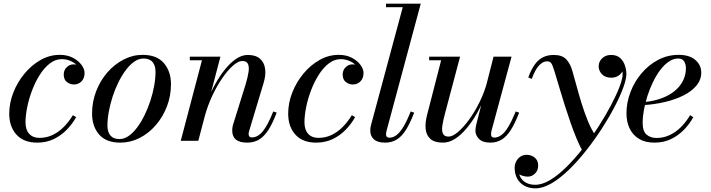

<svg xmlns="http://www.w3.org/2000/svg" viewBox="-20 -770 3889 1050"><path d="M183.5 10Q109.5 10 70 -33.8Q30.5 -77.5 30.5 -148Q30.5 -206.5 52.8 -263.5Q75 -320.5 113.8 -367.2Q152.5 -414 202 -442Q251.5 -470 306.5 -470Q348.5 -470 378.8 -454Q409 -438 425.8 -415.2Q442.5 -392.5 442.5 -371Q442.5 -342 425.8 -325Q409 -308 384.5 -308Q363.5 -308 346 -321.2Q328.5 -334.5 328.5 -362.5Q328.5 -386 344.5 -402Q360.5 -418 382 -418Q397.5 -418 411 -413.8Q424.5 -409.5 433 -399.2Q441.5 -389 441.5 -371H422.5Q422.5 -388 408 -405.5Q393.5 -423 369.8 -434.8Q346 -446.5 317.5 -446.5Q283 -446.5 252.8 -423.2Q222.5 -400 198 -361.5Q173.5 -323 156 -277.2Q138.5 -231.5 129 -185Q119.5 -138.5 119.5 -101Q119.5 -60.5 139.8 -38.2Q160 -16 195.5 -16Q235 -16 268.5 -32.2Q302 -48.5 329.8 -76.8Q357.5 -105 378.5 -140L396.5 -129.5Q376 -92.5 345.2 -60.8Q314.5 -29 274 -9.5Q233.5 10 183.5 10Z M638 10Q560.5 10 522 -34.5Q483.5 -79 483.5 -149Q483.5 -213.5 506 -271.5Q528.5 -329.5 567.2 -374Q606 -418.5 655.8 -444.2Q705.5 -470 760 -470Q837.5 -470 876.2 -424.8Q915 -379.5 915 -310Q915 -245.5 892.8 -187.8Q870.5 -130 832 -85.5Q793.5 -41 743.5 -15.5Q693.5 10 638 10ZM633.5 -9.5Q659 -9.5 683.2 -26.2Q707.5 -43 729.5 -72.2Q751.5 -101.5 770 -139Q788.5 -176.5 802 -217.8Q815.5 -259 823 -300Q830.5 -341 830.5 -377Q830.5 -411 814.5 -430.5Q798.5 -450 764.5 -450Q739 -450 714.8 -433.2Q690.5 -416.5 668.5 -387.2Q646.5 -358 628 -320.8Q609.5 -283.5 596 -242Q582.5 -200.5 575 -159.5Q567.5 -118.5 567.5 -82.5Q567.5 -48.5 583.8 -29Q600 -9.5 633.5 -9.5Z M1331.5 10Q1290.5 10 1270.2 -6.5Q1250 -23 1250 -56Q1250 -67 1252 -78Q1254 -89 1257 -96L1323.5 -309.5Q1335 -348 1339.2 -376.5Q1343.5 -405 1335.8 -420.8Q1328 -436.5 1304.5 -436.5Q1283 -436.5 1254.2 -411.2Q1225.5 -386 1195.8 -343Q1166 -300 1140.5 -245.5Q1115 -191 1099.5 -133H1085.5Q1096.5 -175 1115 -221.5Q1133.5 -268 1158 -312Q1182.5 -356 1211.5 -391.8Q1240.5 -427.5 1271.8 -448.5Q1303 -469.5 1335 -469.5Q1378.5 -469.5 1401.8 -449Q1425 -428.5 1429.8 -394.2Q1434.5 -360 1422.5 -319.5L1343 -55.5Q1341.5 -51 1340.5 -46Q1339.5 -41 1339.5 -37Q1339.5 -29.5 1343.5 -24Q1347.5 -18.5 1357.5 -18.5Q1390 -18.5 1417.2 -52Q1444.5 -85.5 1474.5 -160.5L1493 -154Q1471 -95.5 1447.8 -59.5Q1424.5 -23.5 1396.8 -6.8Q1369 10 1331.5 10ZM968.5 0 1084.5 -440.5H1018V-460H1185.5L1064.5 0Z M1709 10Q1635 10 1595.5 -33.8Q1556 -77.5 1556 -148Q1556 -206.5 1578.2 -263.5Q1600.5 -320.5 1639.2 -367.2Q1678 -414 1727.5 -442Q1777 -470 1832 -470Q1874 -470 1904.2 -454Q1934.5 -438 1951.2 -415.2Q1968 -392.5 1968 -371Q1968 -342 1951.2 -325Q1934.5 -308 1910 -308Q1889 -308 1871.5 -321.2Q1854 -334.5 1854 -362.5Q1854 -386 1870 -402Q1886 -418 1907.5 -418Q1923 -418 1936.5 -413.8Q1950 -409.5 1958.5 -399.2Q1967 -389 1967 -371H1948Q1948 -388 1933.5 -405.5Q1919 -423 1895.2 -434.8Q1871.5 -446.5 1843 -446.5Q1808.5 -446.5 1778.2 -423.2Q1748 -400 1723.5 -361.5Q1699 -323 1681.5 -277.2Q1664 -231.5 1654.5 -185Q1645 -138.5 1645 -101Q1645 -60.5 1665.2 -38.2Q1685.5 -16 1721 -16Q1760.5 -16 1794 -32.2Q1827.5 -48.5 1855.2 -76.8Q1883 -105 1904 -140L1922 -129.5Q1901.5 -92.5 1870.8 -60.8Q1840 -29 1799.5 -9.5Q1759 10 1709 10Z M2086 10Q2044.5 10 2024.8 -8Q2005 -26 2005 -54.5Q2005 -66 2006.5 -74.8Q2008 -83.5 2010 -90L2182.5 -730.5H2091V-750H2281L2093.5 -53Q2092.5 -48.5 2091.8 -44Q2091 -39.5 2091 -36Q2091 -17 2109.5 -17Q2130 -17 2148.8 -31.5Q2167.5 -46 2186.5 -77.2Q2205.5 -108.5 2226 -160.5L2245 -154Q2223 -96.5 2200.2 -60.2Q2177.5 -24 2150 -7Q2122.5 10 2086 10Z M2403 10Q2356 10 2333.5 -10.5Q2311 -31 2307.8 -65.2Q2304.5 -99.5 2315.5 -141L2392.5 -440.5H2327V-460H2496L2414 -151Q2403.5 -112 2399.2 -83.2Q2395 -54.5 2402.5 -38.8Q2410 -23 2433.5 -23Q2455 -23 2485 -48.5Q2515 -74 2546.2 -117Q2577.5 -160 2604 -214.5Q2630.5 -269 2645.5 -327H2660.5Q2650 -285 2631 -238.5Q2612 -192 2586.8 -147.8Q2561.5 -103.5 2531.5 -67.8Q2501.5 -32 2469 -11Q2436.5 10 2403 10ZM2661.5 10Q2620 10 2600 -10Q2580 -30 2580 -55Q2580 -61.5 2581.2 -71Q2582.5 -80.5 2584.5 -88.5L2679 -460H2777.5L2667.5 -53.5Q2666.5 -49 2666 -44.2Q2665.5 -39.5 2665.5 -35.5Q2665.5 -17.5 2682.5 -17.5Q2703.5 -17.5 2722.5 -31.8Q2741.5 -46 2760.2 -77.2Q2779 -108.5 2800.5 -160.5L2819 -154Q2797 -96.5 2774.2 -60.2Q2751.5 -24 2724.2 -7Q2697 10 2661.5 10Z M2908.5 260Q2873.5 260 2847.8 245.8Q2822 231.5 2808.2 206.2Q2794.5 181 2794.5 148Q2794.5 129.5 2802.8 113Q2811 96.5 2826 86.5Q2841 76.5 2861.5 76.5Q2875.5 76.5 2889.8 82.8Q2904 89 2913.5 102Q2923 115 2923 135.5Q2923 162.5 2905.8 179.2Q2888.5 196 2866.5 196Q2852 196 2835.2 190.5Q2818.5 185 2807 174.5Q2795.5 164 2795.5 148H2814.5Q2814.5 177 2825.5 197.8Q2836.5 218.5 2857.5 229.5Q2878.5 240.5 2907.5 240.5Q2945.5 240.5 2989.8 213.8Q3034 187 3079.8 141.2Q3125.5 95.5 3169.8 39Q3214 -17.5 3252.8 -77.5Q3291.5 -137.5 3321.2 -194Q3351 -250.5 3368 -295Q3385 -339.5 3385 -364.5Q3385 -384 3378.2 -403.5Q3371.5 -423 3357.5 -436.2Q3343.5 -449.5 3321.5 -449.5V-468.5Q3341.5 -468.5 3357.2 -459.8Q3373 -451 3381.8 -436.8Q3390.5 -422.5 3390.5 -407Q3390.5 -389 3381.2 -375Q3372 -361 3356.5 -353Q3341 -345 3323 -345Q3290.5 -345 3272.2 -363.8Q3254 -382.5 3254 -407.5Q3254 -433 3273 -451.2Q3292 -469.5 3321.5 -469.5Q3353.5 -469.5 3371.8 -452.5Q3390 -435.5 3397.8 -411.2Q3405.5 -387 3405.5 -365.5Q3405.5 -337.5 3388.2 -290.2Q3371 -243 3340.5 -184.8Q3310 -126.5 3270 -64.8Q3230 -3 3184.2 54.8Q3138.5 112.5 3090.5 159Q3042.5 205.5 2995.8 232.8Q2949 260 2908.5 260ZM3170 64Q3152 32.5 3134.2 -9.8Q3116.5 -52 3100 -99.5Q3083.5 -147 3068.5 -194.5Q3053.5 -242 3040.8 -285Q3028 -328 3018 -361.2Q3008 -394.5 3001 -412.5Q2998 -420.5 2991.8 -427.5Q2985.5 -434.5 2970 -434.5Q2950 -434.5 2928.8 -413Q2907.5 -391.5 2888 -338.5L2869 -346.5Q2885.5 -391.5 2905.5 -418.5Q2925.5 -445.5 2950.8 -457.5Q2976 -469.5 3008.5 -469.5Q3055 -469.5 3077.2 -445Q3099.5 -420.5 3110 -382.5Q3120 -349 3132.2 -303Q3144.5 -257 3159.8 -207.2Q3175 -157.5 3194 -110.5Q3213 -63.5 3237.5 -27Q3229 -15.5 3221.5 -4.5Q3214 6.5 3206 17.5Q3198 28.5 3189.2 40Q3180.5 51.5 3170 64Z M3558.5 10Q3508.5 10 3474.8 -10.5Q3441 -31 3423.5 -67Q3406 -103 3406 -150Q3406 -208.5 3427.5 -265.5Q3449 -322.5 3488 -368.8Q3527 -415 3579 -442.5Q3631 -470 3691.5 -470Q3750.5 -470 3782.8 -442Q3815 -414 3815 -373Q3815 -333.5 3788.5 -301.8Q3762 -270 3716.8 -247.5Q3671.5 -225 3614.5 -211.8Q3557.5 -198.5 3496 -195V-211.5Q3537 -214.5 3572.8 -224.5Q3608.5 -234.5 3637.5 -250.8Q3666.5 -267 3687.5 -289.2Q3708.5 -311.5 3719.8 -338.8Q3731 -366 3731 -397.5Q3731 -418.5 3721.5 -434.2Q3712 -450 3689 -450Q3662.5 -450 3637.8 -433.2Q3613 -416.5 3591.2 -387.8Q3569.5 -359 3551.8 -322.8Q3534 -286.5 3521.2 -247Q3508.5 -207.5 3501.5 -169.2Q3494.5 -131 3494.5 -98.5Q3494.5 -52 3516 -33.8Q3537.5 -15.5 3570.5 -15.5Q3608.5 -15.5 3642.2 -31.2Q3676 -47 3704 -75Q3732 -103 3754 -140L3771.5 -129Q3751 -92 3720.2 -60.2Q3689.5 -28.5 3649.2 -9.2Q3609 10 3558.5 10Z"/></svg>

Font: Bodoni Moda 11pt Medium
Style: Italic
Weight: 500
Italic angle: -13°
Designer: Owen Earl
Foundry: indestructible type
Version: Version 2.004